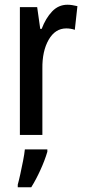

<svg xmlns="http://www.w3.org/2000/svg" viewBox="-20 -621 359 811"><path d="M265 -601Q274 -601 284.5 -599.5Q295 -598 307 -595L296 -495Q288 -498 278.5 -499.5Q269 -501 260 -501Q213 -501 185.5 -453Q158 -405 159 -331V-51H64V-591H137L150 -499H156Q173 -544 200 -572.5Q227 -601 265 -601ZM180 20Q169 57 150.5 97.5Q132 138 112 170H55V159Q60 141 66 113.5Q72 86 77.5 58Q83 30 85 10H180Z"/></svg>

Font: Noto Sans Tamil UI ExtraCondensed Medium
Style: Regular
Weight: 500
Width: 2
Designer: Jelle Bosma - Monotype Design Team
Foundry: Monotype Imaging Inc.
Version: Version 2.004; ttfautohint (v1.8.4.7-5d5b)